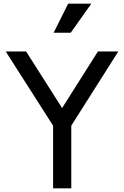

<svg xmlns="http://www.w3.org/2000/svg" viewBox="-20 -1025 675 1045"><path d="M269 0V-341L11 -745H122L318 -437L513 -745H624L368 -341V0ZM272 -847 351 -1005H477L365 -847Z"/></svg>

Font: Pitagon Sans Text Medium
Style: Regular
Weight: 500
Designer: Travis Tran
Foundry: Pitagon
Version: Version 1.000; ttfautohint (v1.8.4.7-5d5b);gftools[0.9.26]